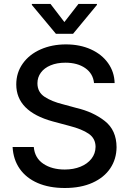

<svg xmlns="http://www.w3.org/2000/svg" viewBox="-20 -942 654 974"><path d="M311.5 -624Q269 -624 236.8 -610.6Q204.6 -597.2 187.3 -573.5Q169.9 -549.8 169.9 -519.5Q169.9 -474.6 206.5 -450.7Q243.2 -426.8 298.8 -413.1L367.2 -394.5Q452.6 -374.5 511.7 -328.1Q570.8 -281.7 571.3 -195.3Q570.8 -135.3 539.6 -88.4Q508.3 -41.5 449.2 -14.9Q390.1 11.7 308.6 11.7Q230 11.7 171.6 -13.4Q113.3 -38.6 80.3 -85.4Q47.4 -132.3 43.9 -196.3H151.4Q156.2 -140.6 199.7 -111.3Q243.2 -82 308.6 -82Q353 -82 388.4 -96.4Q423.8 -110.8 444.1 -137Q464.4 -163.1 464.8 -197.3Q464.4 -239.7 430.2 -263.4Q396 -287.1 331.1 -303.7L247.1 -326.2Q62.5 -377 62.5 -513.7Q62.5 -573.2 95.5 -619.6Q128.4 -666 186 -691.4Q243.7 -716.8 314.5 -716.8Q385.3 -716.8 440.9 -691.7Q496.6 -666.5 528.3 -621.8Q560.1 -577.1 561.5 -520.5H457Q452.1 -568.8 412.6 -596.4Q373 -624 311.5 -624ZM306.6 -830.1 377.9 -921.9H471.7V-917L350.6 -770.5H263.7L141.6 -917V-921.9H236.3Z"/></svg>

Font: Pretendard JP Medium
Style: Regular
Weight: 500
Designer: Base glyphs from Inter by Rasmus Andersson; Hangeul glyphs from Noto Sans CJK(Source Han Sans) by Jang Soo-young and Kan
Foundry: Kil Hyung-jin
Version: Version 1.309